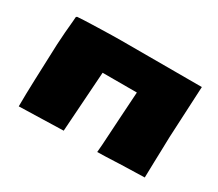

<svg xmlns="http://www.w3.org/2000/svg" viewBox="-127 -981 1436 1266"><g transform="rotate(30 591.0 -348.0)"><path d="M473.1 -705.6H1092.3L1072.8 -312Q1072.3 -300.3 1071.8 -274.9Q1071.3 -249.5 1070.3 -215.8Q1069.3 -182.1 1067.6 -126Q1065.9 -69.8 1064.5 -1L891.1 3.9Q747.6 10.3 709 10.3L713.9 -49.3Q715.8 -77.1 726.3 -254.6Q736.8 -432.1 739.3 -460H478.5L447.3 -1L110.4 8.3Q110.4 -75.7 114.7 -196.3L125 -471.7Q130.4 -568.8 139.6 -659.2L141.6 -688.5L147.5 -695.3Q172.4 -698.2 298.3 -701.9Q424.3 -705.6 473.1 -705.6Z"/></g></svg>

Font: Seymour One
Style: Book
Weight: 400
Designer: vernon adams
Foundry: vernon adams
Version: Version 1.000; ttfautohint (v0.93) -l 8 -r 50 -G 200 -x 0 -w